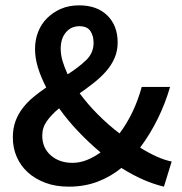

<svg xmlns="http://www.w3.org/2000/svg" viewBox="-20 -686 679 718"><path d="M237 12Q188 12 149.5 -2.5Q111 -17 84 -41.5Q57 -66 42.5 -99.5Q28 -133 28 -172Q28 -206 38 -233Q48 -260 65.5 -282.5Q83 -305 105.5 -323.5Q128 -342 153 -359Q133 -397 122 -433Q111 -469 111 -503Q111 -537 122.5 -566.5Q134 -596 156 -618Q178 -640 208 -653Q238 -666 276 -666Q343 -666 381.5 -628Q420 -590 420 -527Q420 -495 408 -468Q396 -441 376 -418.5Q356 -396 330.5 -376Q305 -356 278 -337Q308 -296 346.5 -257.5Q385 -219 427 -187Q454 -223 475 -266.5Q496 -310 510 -361H616Q598 -299 570 -242Q542 -185 504 -134Q536 -114 566 -100.5Q596 -87 622 -82L593 12Q555 3 515 -14.5Q475 -32 434 -58Q395 -26 346 -7Q297 12 237 12ZM207 -504Q207 -481 214 -457.5Q221 -434 233 -408Q274 -434 302 -461Q330 -488 330 -526Q330 -552 318 -570Q306 -588 277 -588Q246 -588 226.5 -565Q207 -542 207 -504ZM251 -77Q278 -77 304.5 -87.5Q331 -98 356 -116Q312 -153 272.5 -194.5Q233 -236 201 -281Q173 -258 155.5 -233.5Q138 -209 138 -179Q138 -133 170 -105Q202 -77 251 -77Z"/></svg>

Font: Giro Semibold
Style: Regular
Weight: 600
Designer: Paul D. Hunt
Foundry: Adobe Systems Incorporated
Version: Version 1.000;PS 1.0;hotconv 1.0.88;makeotf.lib2.5.647800